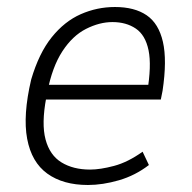

<svg xmlns="http://www.w3.org/2000/svg" viewBox="-20 -520 547 548"><path d="M231 8Q160 8 115 -24.5Q70 -57 57.5 -124Q45 -191 69 -293Q91 -368 127.5 -413.5Q164 -459 210.5 -479.5Q257 -500 308 -500Q364 -500 398.5 -476.5Q433 -453 445 -400.5Q457 -348 444 -261L439 -236H95L102 -278H423L400 -256Q413 -333 404 -376.5Q395 -420 367.5 -438.5Q340 -457 301 -457Q264 -457 225.5 -437.5Q187 -418 158 -373.5Q129 -329 115 -257L112 -241Q98 -167 110 -122Q122 -77 155.5 -56.5Q189 -36 237 -36Q266 -36 305.5 -46.5Q345 -57 387 -87L405 -49Q366 -19 319.5 -5.5Q273 8 231 8Z"/></svg>

Font: Nunito Sans 7pt Condensed ExtraLight
Style: Italic
Weight: 250
Width: 3
Italic angle: -9°
Designer: Vernon Adams
Foundry: Vernon Adams
Version: Version 3.101;gftools[0.9.27]